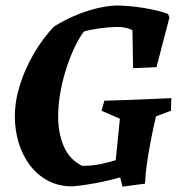

<svg xmlns="http://www.w3.org/2000/svg" viewBox="-20 -682 689 715"><path d="M436.2 13 427.6 -21.3Q394.7 -12.2 363.4 -5.5Q332 1.1 303.3 5.5Q274.6 9.9 249.3 12Q197.9 12 158.1 -9.4Q118.3 -30.8 90.9 -67.4Q63.5 -104.1 49.4 -150.7Q35.3 -197.4 35.3 -248.4Q35.3 -305.8 54.3 -365.9Q73.2 -426.1 106 -482.4Q138.9 -538.7 180.7 -582.9Q215.2 -604.7 254.6 -621.8Q293.9 -639 334.5 -649.5Q375 -659.9 413.5 -661.5Q434.4 -661.5 460.6 -659.2Q486.8 -657 513.5 -652.7Q540.2 -648.4 564.4 -642.6Q588.6 -636.9 606 -629.9L610.9 -616.6L562.8 -431.9L475.6 -428.1L473.2 -569.5Q464.9 -573.7 456 -576.4Q447.1 -579 436.9 -580.3Q426.7 -581.6 413.1 -581.6Q383.3 -581.1 348 -576Q312.7 -570.9 292 -564.3Q270.8 -535.1 253.5 -496.5Q236.1 -457.9 223.1 -414.6Q210 -371.2 203.2 -328.3Q196.5 -285.4 196.5 -248.5Q196.5 -188.1 216.8 -138.7Q237.2 -89.2 285.6 -64.4Q322.1 -64.4 352.7 -70.6Q383.3 -76.8 410.9 -85.5L426.5 -239.8L358.1 -269.6L368.6 -307Q415 -308.5 456 -309.7Q496.9 -311 536.6 -313Q576.2 -315 618 -316.5L616.6 -269.6L561 -248.6Q551.6 -209.1 543.6 -168.5Q535.7 -127.9 530.2 -93.4Q525.2 -62 523 -38.7Q520.8 -15.5 519.8 2Z"/></svg>

Font: Labrada
Style: Italic
Weight: 400
Italic angle: -7°
Designer: Mercedes Jáuregui
Foundry: Omnibus-Type Team
Version: Version 1.000